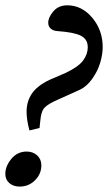

<svg xmlns="http://www.w3.org/2000/svg" viewBox="-20 -685 407 723"><path d="M90.8 -193.8Q80.1 -233.9 80.1 -264.6Q80.1 -302.7 99.9 -332.3Q119.6 -361.8 166.5 -384.3L226.6 -410.2Q275.9 -433.6 293.2 -457.5Q310.5 -481.4 310.5 -506.8Q310.5 -537.1 284.9 -550.3Q259.3 -563.5 196.8 -567.9Q180.7 -568.8 171.1 -577.1Q161.6 -585.4 161.6 -599.6Q161.6 -619.6 180.9 -642.3Q200.2 -665 233.4 -665Q288.1 -665 327.4 -618.2Q366.7 -571.3 366.7 -507.8Q366.7 -480.5 357.4 -449Q348.1 -417.5 327.1 -387.9Q306.2 -358.4 278.8 -346.2L184.6 -303.7Q153.3 -288.6 143.8 -274.7Q134.3 -260.7 131.8 -230Q130.9 -224.6 130.1 -215.8Q129.4 -207 128.9 -203.1ZM54.2 17.6Q30.3 17.6 15.1 4.4Q0 -8.8 0 -30.3Q0 -59.1 22.7 -86.7Q45.4 -114.3 80.6 -114.3Q104 -114.3 119.9 -99.9Q135.7 -85.4 135.7 -62.5Q135.7 -29.8 111.8 -6.1Q87.9 17.6 54.2 17.6Z"/></svg>

Font: Elstob 6pt Medium
Style: Italic
Weight: 500
Italic angle: -20°
Designer: Peter S. Baker
Version: Version 1.015